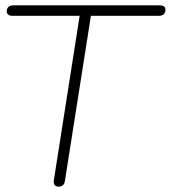

<svg xmlns="http://www.w3.org/2000/svg" viewBox="-20 -690 637 716"><path d="M181 -19 277 -631H27Q16 -631 10.5 -635.5Q5 -640 5 -648Q5 -658 11.5 -664Q18 -670 29 -670H575Q586 -670 591.5 -666Q597 -662 597 -654Q597 -643 590.5 -637Q584 -631 573 -631H319L222 -15Q219 6 198 6Q188 6 183.5 -0.5Q179 -7 181 -19Z"/></svg>

Font: SN Pro Thin
Style: Italic
Weight: 200
Italic angle: -9°
Designer: Tobias Whetton
Foundry: Supernotes
Version: Version 1.003;Glyphs 3.3 (3324)